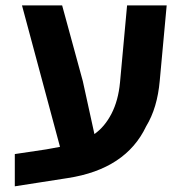

<svg xmlns="http://www.w3.org/2000/svg" viewBox="-20 -651 673 703"><path d="M34.2 31.2V-86.9L148.9 -104Q161.6 -106.4 174.3 -108.6Q187 -110.8 199.7 -113.3L60.5 -631.3H207.5L283.2 -354L325.7 -160.2Q363.3 -186.5 388.2 -234.6Q413.1 -282.7 419.4 -349.1L445.3 -631.3H590.3L564.9 -355.5Q556.2 -255.9 515.1 -188.5Q440.9 -31.7 228 1Q177.7 8.8 129.2 16.4Q80.6 23.9 34.2 31.2Z"/></svg>

Font: Open Sans
Style: Bold
Weight: 700
Designer: Monotype Design Team
Foundry: Monotype Imaging Inc.
Version: Version 3.000; ttfautohint (v1.8.4)